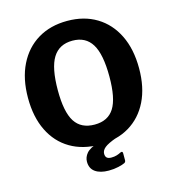

<svg xmlns="http://www.w3.org/2000/svg" viewBox="-131 -861 1036 1143"><g transform="rotate(-15 387.0 -289.5)"><path d="M387.6 10Q282.1 10 205 -35.5Q127.9 -81 86.2 -166.1Q44.5 -251.1 44.5 -368.4Q44.5 -487 87.1 -573Q129.6 -659 206.7 -705.5Q283.9 -752 387.8 -752Q491.8 -752 568.4 -705.5Q645.1 -659 687.1 -573.3Q729.2 -487.6 729.2 -369Q729.2 -251.7 687.5 -166.8Q645.8 -82 569 -36Q492.2 10 387.6 10ZM388.1 -113.2Q470.1 -113.2 507.9 -172.9Q545.8 -232.5 545.8 -366.9Q545.8 -504.7 507.3 -567.4Q468.8 -630.2 387.8 -630.2Q305.9 -630.2 266.9 -567.3Q227.9 -504.4 227.9 -366.9Q227.9 -232.8 266.3 -173Q304.7 -113.2 388.1 -113.2ZM285.3 88.7Q285.3 60.7 305.1 37.1Q324.8 13.6 384.2 -6.6L490.9 -4Q436.6 15.4 416.5 32.2Q396.3 48.9 396.3 69.3Q396.3 86.1 405.2 94.1Q414.1 102.1 433 102.1Q451.7 102.1 466.1 97.6Q480.6 93.1 491.5 87.2Q506.7 79.7 506.7 95.9V138.7Q506.7 148.7 498.1 153.9Q485.7 160.3 458.1 166.7Q430.6 173.1 398 173.1Q345.7 173.1 315.5 151.9Q285.3 130.6 285.3 88.7Z"/></g></svg>

Font: Libre Franklin Thin
Style: Regular
Weight: 100
Designer: Pablo Impallari, Rodrigo Fuenzalida, Nhung Nguyen
Foundry: Impallari Type
Version: Version 3.000